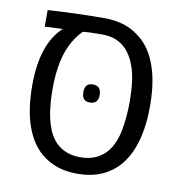

<svg xmlns="http://www.w3.org/2000/svg" viewBox="-75 -710 749 790"><g transform="rotate(10 299.5 -315.0)"><path d="M299.3 9.8Q231 9.8 181.6 -17.6Q109.9 -55.7 77.6 -148.9Q53.7 -218.8 53.7 -316.4Q53.7 -488.8 135.7 -564.9L137.2 -566.4L62.5 -563V-632.3Q129.9 -636.2 189 -638.2Q248 -640.1 299.3 -640.1Q381.3 -640.1 436 -600.6Q488.3 -565.9 515.6 -498.5Q545.9 -425.3 545.9 -316.4Q545.9 -231.4 527.3 -167Q497.6 -64 421.9 -20Q370.1 9.8 299.3 9.8ZM299.3 -59.1Q337.4 -59.1 366.2 -72.8Q395 -86.4 413.1 -110.8Q440.4 -146 450.4 -202.4Q460.4 -258.8 460.4 -316.4Q460.4 -408.7 442.4 -461.7Q424.3 -514.6 394 -540.5Q357.9 -572.3 302.7 -572.3Q277.3 -572.3 258.5 -571.8Q239.7 -571.3 220.2 -569.3Q178.2 -526.4 158.4 -465.1Q138.7 -403.8 138.7 -316.4Q138.7 -171.9 186 -110.8Q204.1 -86.4 232.7 -72.8Q261.2 -59.1 299.3 -59.1ZM298.8 -287.6Q265.6 -287.6 265.6 -325.2Q265.6 -363.3 298.8 -363.3Q334 -363.3 334 -325.2Q334 -287.6 298.8 -287.6Z"/></g></svg>

Font: Open Sans
Style: Regular
Weight: 400
Designer: Monotype Design Team
Foundry: Monotype Imaging Inc.
Version: Version 3.000; ttfautohint (v1.8.4)